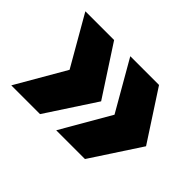

<svg xmlns="http://www.w3.org/2000/svg" viewBox="-85 -608 680 680"><g transform="rotate(45 255.5 -267.5)"><path d="M160 -82H16L123 -267L16 -453H160L281 -267ZM385 -82H241L348 -267L241 -453H385L506 -267Z"/></g></svg>

Font: Montserrat V1
Style: Bold
Weight: 700
Designer: Julieta Ulanovsky
Foundry: Julieta Ulanovsky
Version: Version 6.001